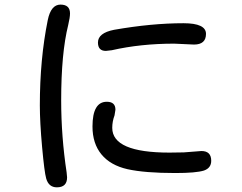

<svg xmlns="http://www.w3.org/2000/svg" viewBox="-20 -762 1040 826"><path d="M281.2 -704.1Q281.2 -687.5 273.4 -654.3Q243.2 -533.2 243.2 -330.1Q243.2 -174.8 266.6 -20.5L268.6 1Q268.6 43.9 224.6 43.9Q189.5 43.9 178.7 5.9Q170.9 -21.5 161.1 -129.4Q151.4 -237.3 151.4 -308.6Q151.4 -507.8 185.5 -675.8Q199.2 -742.2 240.2 -742.2Q281.2 -742.2 281.2 -704.1ZM460.9 -545.9 435.5 -543Q401.4 -543 401.4 -579.1Q401.4 -620.1 470.7 -633.8Q632.8 -662.1 769.5 -662.1Q866.2 -662.1 866.2 -616.2Q866.2 -570.3 814.5 -570.3L729.5 -574.2Q585 -574.2 460.9 -545.9ZM476.6 -290 472.7 -265.6Q462.9 -239.3 462.9 -211.9Q462.9 -105.5 709 -105.5L770.5 -106.4L846.7 -112.3Q888.7 -112.3 888.7 -70.3Q888.7 -39.1 857.4 -28.3Q823.2 -17.6 734.4 -17.6Q602.5 -17.6 528.3 -34.2Q455.1 -50.8 416.5 -97.7Q377.9 -144.5 377.9 -217.8Q377.9 -324.2 439.5 -324.2Q476.6 -324.2 476.6 -290Z"/></svg>

Font: FakePearl
Style: Regular
Weight: 400
Version: Version 1.2